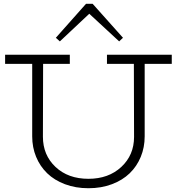

<svg xmlns="http://www.w3.org/2000/svg" viewBox="-20 -973 928 1007"><path d="M448.2 -900.9 293.9 -755.9 272.9 -774.9 431.2 -953.1H465.8L625 -774.9L605 -755.9ZM880.9 -686V-638.2H738.8V-257.8Q738.8 -200.2 718.3 -150.4Q697.8 -100.6 660.2 -64.2Q622.6 -27.8 566.9 -6.8Q511.2 14.2 443.8 14.2Q376.5 14.2 320.8 -6.8Q265.1 -27.8 227.5 -64.2Q189.9 -100.6 169.4 -150.4Q148.9 -200.2 148.9 -257.8V-638.2H6.8V-686H346.2V-638.2H206.1L205.1 -255.9Q205.1 -159.7 271.2 -97.4Q337.4 -35.2 443.8 -35.2Q549.3 -35.2 616.2 -97.4Q683.1 -159.7 683.1 -254.9L682.1 -638.2H541V-686Z"/></svg>

Font: BioRhyme Light
Style: Regular
Weight: 300
Designer: Aoife Mooney
Foundry: Aoife Mooney Type
Version: Version 1.500;PS 001.500;hotconv 1.0.88;makeotf.lib2.5.64775